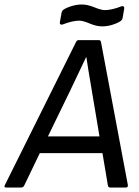

<svg xmlns="http://www.w3.org/2000/svg" viewBox="-48 -833 617 853"><path d="M405.8 -715.8Q380.4 -715.8 350.6 -728.5Q320.8 -741.2 304.2 -741.2Q273.9 -741.2 230 -724.1Q224.1 -722.2 220.5 -725.1Q216.8 -728 217.8 -733.9L225.1 -773.9Q226.6 -784.2 232.9 -789.1Q244.6 -797.9 268.3 -805.4Q292 -813 315.9 -813Q341.3 -813 371.3 -800.5Q401.4 -788.1 418 -788.1Q448.2 -788.1 492.2 -805.2Q498 -807.1 501.5 -804Q504.9 -800.8 503.9 -794.9L497.1 -754.9Q495.6 -745.6 488.8 -740.2Q477.1 -731.4 453.4 -723.6Q429.7 -715.8 405.8 -715.8ZM-21 0Q-31.2 0 -26.9 -9.8L289.1 -645Q293.9 -654.8 299.8 -654.8H391.1Q399.4 -654.8 400.9 -645L520 -11.2Q521.5 0 511.2 0H440.9Q432.6 0 431.2 -9.8L407.2 -152.8H128.9L60.1 -9.8Q55.2 0 46.9 0ZM264.2 -431.2 165 -227.1H394L359.9 -430.2Q341.8 -536.6 335.9 -578.1H334Q298.8 -502.9 264.2 -431.2Z"/></svg>

Font: Sofia Sans
Style: Italic
Weight: 400
Italic angle: -9°
Designer: Botio Nikoltchev, Ani Petrova
Foundry: lettersoup
Version: Version 4.100